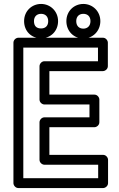

<svg xmlns="http://www.w3.org/2000/svg" viewBox="-20 -927 604 972"><path d="M433 -333H205C190 -333 180 -319 180 -308V-118C180 -103 194 -93 205 -93H477V-25H98V-686H476V-617H205C190 -617 180 -603 180 -592V-423C180 -408 194 -398 205 -398H433ZM458 -283C469 -283 483 -293 483 -308V-423C483 -434 473 -448 458 -448H230V-567H501C512 -567 526 -577 526 -592V-711C526 -722 516 -736 501 -736H73C62 -736 48 -726 48 -711V0C48 11 58 25 73 25H502C513 25 527 15 527 0V-118C527 -129 517 -143 502 -143H230V-283ZM188 -783C165 -783 152 -795 152 -820C152 -844 167 -857 188 -857C209 -857 224 -844 224 -820C224 -795 209 -783 188 -783ZM188 -733C236 -733 274 -769 274 -820C274 -870 235 -907 188 -907C141 -907 102 -871 102 -820C102 -768 140 -733 188 -733ZM402 -782C381 -782 366 -795 366 -820C366 -844 381 -857 402 -857C423 -857 438 -844 438 -820C438 -795 422 -782 402 -782ZM402 -732C450 -732 488 -770 488 -820C488 -870 449 -907 402 -907C355 -907 316 -871 316 -820C316 -769 354 -732 402 -732Z"/></svg>

Font: Asimov
Style: NarOu
Weight: 500
Designer: Google
Version: Version 2.000980; 2014